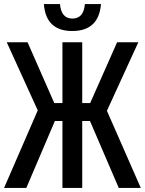

<svg xmlns="http://www.w3.org/2000/svg" viewBox="-24 -921 710 941"><path d="M-4 0 161 -380 9 -714H111L242 -416H282V-714H379V-416H418L550 -714H654L500 -378L666 0H558L417 -328H379V0H282V-328H245L105 0ZM330 -769Q201 -769 191 -901H270Q276 -830 331 -830Q386 -830 392 -901H471Q460 -769 330 -769Z"/></svg>

Font: Noto Sans ExtraCondensed Medium
Style: Regular
Weight: 500
Width: 2
Designer: Monotype Design Team
Foundry: Monotype Imaging Inc.
Version: Version 2.013; ttfautohint (v1.8.4.7-5d5b)